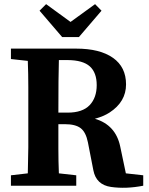

<svg xmlns="http://www.w3.org/2000/svg" viewBox="-20 -887 711 917"><path d="M290 -293.9H258.8V-176.3Q258.8 -117.7 261.2 -59.1L344.2 -49.8V0H32.2V-49.8L112.8 -59.1Q114.7 -121.1 115.2 -183.6V-470.7Q115.2 -533.2 112.8 -596.2L32.2 -605V-654.8H344.2Q457 -654.8 519.5 -610.8Q582 -566.9 582 -483.9Q582 -400.9 503.4 -349.6Q475.1 -331.1 433.1 -319.8Q532.7 -290.5 554.2 -187L581.1 -59.1L664.1 -49.8V0Q582 16.1 510.3 5.9Q439 -4.4 425.8 -74.2L399.9 -207Q390.1 -255.9 365.2 -274.9Q340.3 -293.9 290 -293.9ZM303.2 -349.1Q374 -349.1 408.2 -384.8Q441.9 -420.4 441.9 -480.5Q441.9 -540 409.2 -569.8Q376 -599.6 303.2 -600.1H261.2Q258.8 -522.5 258.8 -349.1ZM464.8 -835.9 356.9 -710H276.9L168.9 -835.9L200.2 -867.2L316.9 -782.2L434.1 -867.2Z"/></svg>

Font: SourceSerifPro-Bold
Style: Bold
Weight: 700
Designer: Frank Grießhammer
Foundry: Adobe Systems Incorporated
Version: Version 1.014;PS Version 1.0;hotconv 1.0.73;makeotf.lib2.5.5